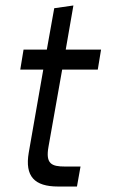

<svg xmlns="http://www.w3.org/2000/svg" viewBox="-20 -681 423 701"><path d="M192 0H261L274 -73H217C168 -73 146 -83 157 -145L207 -427H337L349 -500H220L248 -661L178 -651L151 -500H66L54 -427H138L85 -124C70 -37 106 0 192 0Z"/></svg>

Font: Uncut Sans
Style: Italic
Weight: 400
Italic angle: -10°
Designer: Kasper Nordkvist
Foundry: Uncut Type
Version: Version 1.111;FEAKit 1.0